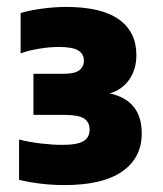

<svg xmlns="http://www.w3.org/2000/svg" viewBox="-20 -835 470 554"><path d="M166.5 -301Q98.5 -301 35 -316V-432.5Q64 -425 97.8 -421Q131.5 -417 159 -417Q203.5 -417 221 -427.8Q238.5 -438.5 238.5 -461Q238.5 -483 222.2 -493.2Q206 -503.5 166 -503.5H76.5V-622H162Q195.5 -622 208.8 -632.2Q222 -642.5 222 -660Q222 -679.5 205.5 -689.5Q189 -699.5 149.5 -699.5Q123 -699.5 92.8 -694.5Q62.5 -689.5 39.5 -681V-797.5Q64.5 -805 101 -810Q137.5 -815 171 -815Q272.5 -815 323 -779Q373.5 -743 373.5 -676.5Q373.5 -635 353 -605.5Q332.5 -576 296.5 -565.5Q389 -545.5 389 -450Q389 -379.5 332.5 -340.2Q276 -301 166.5 -301Z"/></svg>

Font: Encode Sans SmCnd Black
Style: Regular
Weight: 900
Width: 4
Designer: Multiple Designers
Foundry: Impallari Type
Version: Version 3.002; ttfautohint (v1.8.3) -l 8 -r 50 -G 200 -x 14 